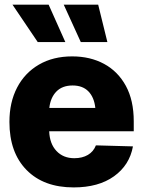

<svg xmlns="http://www.w3.org/2000/svg" viewBox="-20 -795 613 825"><path d="M296.4 10.3Q167.5 10.3 94 -64.7Q20.5 -139.6 20.5 -271Q20.5 -355.5 53.5 -418.7Q86.4 -481.9 147.2 -517.3Q208 -552.7 290 -552.7Q367.7 -552.7 427.2 -520.5Q486.8 -488.3 520.8 -426Q554.7 -363.8 554.7 -273.9V-231H191.4Q193.4 -177.2 222.7 -146.2Q252 -115.2 299.3 -115.2Q333.5 -115.2 357.7 -129.4Q381.8 -143.6 392.1 -170.4L551.3 -166Q536.6 -85.4 470 -37.6Q403.3 10.3 296.4 10.3ZM292 -427.7Q247.6 -427.7 222.2 -401.6Q196.8 -375.5 191.9 -331.1H389.6Q384.8 -376.5 360.1 -402.1Q335.4 -427.7 292 -427.7ZM142.1 -614.3 33.7 -774.9H189L260.7 -614.3ZM327.1 -614.3 253.9 -774.9H401.9L441.4 -614.3Z"/></svg>

Font: Inter Tight ExtraBold
Style: Regular
Weight: 800
Designer: Rasmus Andersson
Foundry: rsms
Version: Version 3.004; ttfautohint (v1.8.4.7-5d5b)